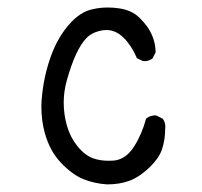

<svg xmlns="http://www.w3.org/2000/svg" viewBox="-20 -500 540 512"><path d="M267.6 -480Q245.6 -480 225.6 -475.1Q193.8 -468.3 164.6 -435.1Q134.3 -400.9 116.2 -351.3Q98.1 -301.8 92.3 -247.1Q90.3 -231 90.3 -215.3Q90.3 -178.7 99.6 -145Q112.8 -97.2 142.6 -65.9Q172.9 -34.2 202.6 -22.2Q232.4 -10.3 265.6 -8.3Q298.3 -8.3 324.2 -17.6Q352.5 -27.8 381.3 -56.2Q404.8 -79.6 412.1 -102.1Q420.4 -127.4 420.4 -155.3V-155.8Q420.9 -158.7 420.9 -161.1Q420.9 -174.8 413.6 -183.6L397 -191.9Q395.5 -192.4 392.8 -192.4Q390.1 -192.4 386.2 -191.4Q377.4 -189.9 369.6 -183.6Q357.9 -141.1 337.9 -109.9Q316.4 -75.2 283.7 -71.8Q275.9 -71.3 268.6 -71.3Q246.6 -71.3 227.5 -78.1Q201.7 -87.9 179.9 -119.1Q158.2 -150.4 151.9 -196.3Q149.9 -211.4 149.9 -226.6Q149.9 -256.3 158.2 -285.6Q181.6 -369.6 211.4 -399.4Q227.1 -415 254.9 -419.4Q259.8 -419.9 264.2 -419.9Q289.1 -419.9 310.1 -398.9Q331.1 -377.9 345.2 -344.7L360.8 -337.4Q362.8 -336.9 366.7 -336.9Q370.6 -336.9 376.2 -338.6Q381.8 -340.3 386.7 -344.2L395 -360.4Q394.5 -397.9 372.1 -429.7Q363.8 -440.9 352.5 -452.1Q331.1 -473.6 295.4 -478Q281.2 -480 267.6 -480Z"/></svg>

Font: NaikaiFont
Style: Light
Weight: 300
Version: Version 1.89